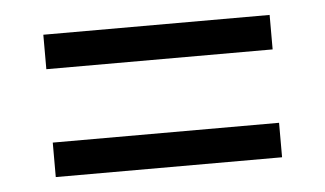

<svg xmlns="http://www.w3.org/2000/svg" viewBox="-32 -529 583 344"><g transform="rotate(-5 259.5 -357.0)"><path d="M56 -485H463V-423H56ZM56 -291H463V-229H56Z"/></g></svg>

Font: Noto Serif Sinhala SemiCondensed Medium
Style: Regular
Weight: 500
Width: 4
Designer: Jelle Bosma - Monotype Design Team
Foundry: Monotype Imaging Inc.
Version: Version 2.007; ttfautohint (v1.8.4.7-5d5b)